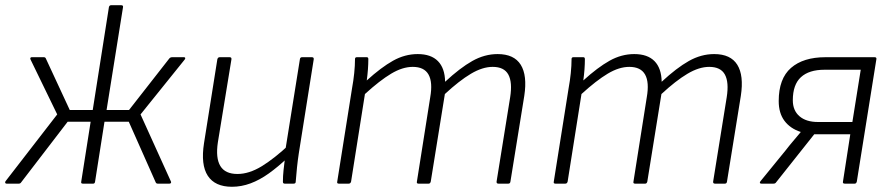

<svg xmlns="http://www.w3.org/2000/svg" viewBox="-29 -703 3412 735"><path d="M-4 0Q-8 0 -9 -3Q-10 -6 -8 -9L190 -265L88 -475Q86 -479 87.5 -481.5Q89 -484 92 -484H139Q145 -484 147 -478L238 -282H326L388 -676Q390 -683 396 -683H435Q443 -683 442 -676L379 -282H465L619 -479Q623 -484 630 -484H675Q679 -484 680 -481.5Q681 -479 678 -475L509 -265L625 -9Q627 -6 625.5 -3Q624 0 620 0H575Q569 0 567 -5L464 -237H371L335 -8Q334 0 328 0H288Q280 0 282 -8L318 -237H230L52 -5Q49 0 43 0Z M859 12Q794 12 766.5 -30Q739 -72 752 -155L803 -476Q805 -484 812 -484H850Q858 -484 857 -476L805 -158Q796 -98 814.5 -67.5Q833 -37 880 -37Q924 -37 972 -66Q1020 -95 1081 -152L1072 -99Q1035 -64 1000 -39Q965 -14 930 -1Q895 12 859 12ZM1061 0Q1054 0 1054 -7Q1054 -29 1056.5 -52Q1059 -75 1062 -99L1063 -126L1119 -476Q1120 -484 1127 -484H1165Q1173 -484 1172 -476L1115 -117Q1111 -91 1108 -62.5Q1105 -34 1103 -7Q1103 0 1095 0Z M1268 0Q1260 0 1262 -8L1319 -367Q1324 -394 1327 -423Q1330 -452 1330 -477Q1330 -484 1337 -484H1375Q1381 -484 1381 -477Q1381 -458 1379.5 -437.5Q1378 -417 1375 -395Q1430 -445 1475.5 -470.5Q1521 -496 1570 -496Q1621 -496 1647.5 -469Q1674 -442 1675 -390Q1732 -443 1779 -469.5Q1826 -496 1876 -496Q1939 -496 1964.5 -455Q1990 -414 1978 -336L1925 -8Q1924 0 1917 0H1879Q1871 0 1872 -8L1924 -331Q1933 -388 1917 -417.5Q1901 -447 1857 -447Q1818 -447 1773.5 -420.5Q1729 -394 1674 -343L1620 -8Q1619 -4 1617 -2Q1615 0 1612 0H1573Q1565 0 1567 -8L1618 -331Q1628 -388 1611.5 -417.5Q1595 -447 1551 -447Q1512 -447 1468.5 -421Q1425 -395 1368 -343L1315 -8Q1313 0 1306 0Z M2097 0Q2089 0 2091 -8L2148 -367Q2153 -394 2156 -423Q2159 -452 2159 -477Q2159 -484 2166 -484H2204Q2210 -484 2210 -477Q2210 -458 2208.5 -437.5Q2207 -417 2204 -395Q2259 -445 2304.5 -470.5Q2350 -496 2399 -496Q2450 -496 2476.5 -469Q2503 -442 2504 -390Q2561 -443 2608 -469.5Q2655 -496 2705 -496Q2768 -496 2793.5 -455Q2819 -414 2807 -336L2754 -8Q2753 0 2746 0H2708Q2700 0 2701 -8L2753 -331Q2762 -388 2746 -417.5Q2730 -447 2686 -447Q2647 -447 2602.5 -420.5Q2558 -394 2503 -343L2449 -8Q2448 -4 2446 -2Q2444 0 2441 0H2402Q2394 0 2396 -8L2447 -331Q2457 -388 2440.5 -417.5Q2424 -447 2380 -447Q2341 -447 2297.5 -421Q2254 -395 2197 -343L2144 -8Q2142 0 2135 0Z M2886 0Q2881 0 2880 -2.5Q2879 -5 2882 -9L2979 -128Q2992 -145 3006.5 -162Q3021 -179 3036 -197V-198Q2996 -211 2974 -240.5Q2952 -270 2952 -316Q2952 -402 2999 -443Q3046 -484 3131 -484H3319Q3327 -484 3326 -477L3251 -8Q3249 0 3243 0H3205Q3196 0 3198 -8L3226 -189H3088L2942 -5Q2939 0 2932 0ZM3102 -236H3234L3266 -436H3127Q3068 -436 3037 -407.5Q3006 -379 3006 -319Q3006 -280 3031.5 -258Q3057 -236 3102 -236Z"/></svg>

Font: Sofia Sans Light
Style: Italic
Weight: 300
Italic angle: -9°
Version: Version 4.100-B